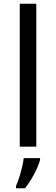

<svg xmlns="http://www.w3.org/2000/svg" viewBox="-20 -780 298 1021"><path d="M173 0H85V-760H173ZM193 70Q189 88 176.5 115.5Q164 143 147.5 171Q131 199 113 221H65V209Q73 192 81.5 165.5Q90 139 97 110.5Q104 82 106 61H193Z"/></svg>

Font: Noto Sans Manichaean
Style: Regular
Weight: 400
Designer: Monotype Design Team
Foundry: Monotype Imaging Inc.
Version: Version 2.005; ttfautohint (v1.8.4.7-5d5b)